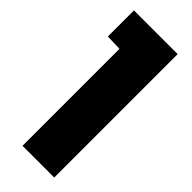

<svg xmlns="http://www.w3.org/2000/svg" viewBox="-231 -735 770 770"><g transform="rotate(45 154.5 -350.0)"><path d="M19 -552 87 -550V0H267V-700H19Z"/></g></svg>

Font: Advent Pro Black
Style: Regular
Weight: 900
Version: Version 3.000